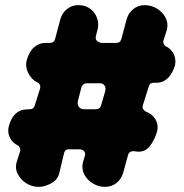

<svg xmlns="http://www.w3.org/2000/svg" viewBox="-20 -707 714 747"><path d="M130 20Q104 20 82 6Q60 -8 48.5 -31Q37 -54 46 -80L58 -118Q60 -126 57 -132.5Q54 -139 48 -142L41 -146Q24 -157 16.5 -176Q9 -195 14 -215Q23 -248 40 -264Q57 -280 79 -281L97 -282Q110 -282 115 -296L136 -363Q140 -378 125 -387L114 -393Q96 -407 87 -429.5Q78 -452 84 -473Q94 -508 113.5 -524Q133 -540 157 -540H174Q190 -540 194 -554L215 -633Q222 -657 241 -672Q260 -687 284 -687H285Q322 -687 344 -660.5Q366 -634 361 -598L353 -566Q350 -554 358.5 -547Q367 -540 379 -540H432Q448 -540 452 -555L473 -633Q480 -657 499 -672Q518 -687 542 -687H543Q569 -687 591.5 -673Q614 -659 625 -636.5Q636 -614 628 -587L616 -550Q614 -543 617 -536.5Q620 -530 626 -526L634 -522Q651 -510 658 -492Q665 -474 661 -453Q651 -421 634 -404Q617 -387 594 -385H577Q563 -385 559 -371L536 -298Q533 -290 537 -283Q541 -276 549 -272L558 -268Q578 -257 587.5 -237.5Q597 -218 591 -195Q581 -161 562.5 -138Q544 -115 515 -117L500 -119Q482 -119 478 -103L459 -34Q452 -10 433 5Q414 20 389 20H388Q364 20 342 7Q320 -6 308.5 -27Q297 -48 302 -73L310 -100Q314 -110 307.5 -118Q301 -126 290 -126H250Q233 -128 229 -110L211 -35Q205 -8 179.5 6Q154 20 131 20ZM306 -282H353Q369 -282 373 -296L389 -351Q393 -365 386.5 -374.5Q380 -384 366 -383H316Q310 -383 304.5 -378.5Q299 -374 297 -368L283 -314Q280 -300 287 -291Q294 -282 306 -282Z"/></svg>

Font: Winky Sans ExtraBold
Style: Regular
Weight: 800
Designer: Simon Atzbach
Foundry: typofactur
Version: Version 1.205